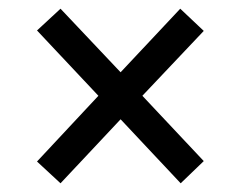

<svg xmlns="http://www.w3.org/2000/svg" viewBox="-20 -579 555 441"><path d="M119 -158 257 -305 395 -158 448 -209 307 -359 448 -508 394 -559 257 -413 119 -559 65 -509 206 -359 65 -208Z"/></svg>

Font: Noto Serif Lao SemiCondensed ExtraBold
Style: Regular
Weight: 800
Width: 4
Designer: Monotype Design Team
Foundry: Monotype Imaging Inc.
Version: Version 2.003